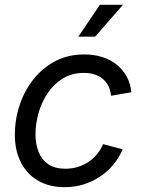

<svg xmlns="http://www.w3.org/2000/svg" viewBox="-20 -776 601 808"><path d="M252.9 11.7Q187.5 11.7 140.4 -15.6Q93.3 -43 67.9 -92.8Q42.5 -142.6 42.5 -209Q42.5 -272.9 62.5 -333.3Q82.5 -393.6 120.6 -441.9Q158.7 -490.2 212.6 -518.6Q266.6 -546.9 334.5 -546.9Q376 -546.9 410.6 -535.9Q445.3 -524.9 471.2 -503.9Q497.1 -482.9 513.2 -453.6Q529.3 -424.3 532.7 -387.7L447.3 -373Q445.3 -394.5 437 -412.1Q428.7 -429.7 414.3 -442.4Q399.9 -455.1 379.6 -462.2Q359.4 -469.2 332.5 -469.2Q283.2 -469.2 245.4 -446.3Q207.5 -423.3 181.6 -385.5Q155.8 -347.7 142.6 -301.8Q129.4 -255.9 129.4 -210.4Q129.4 -168.9 142.6 -136.2Q155.8 -103.5 183.6 -84.7Q211.4 -65.9 254.9 -65.9Q283.2 -65.9 308.1 -73.7Q333 -81.5 353.5 -95.5Q374 -109.4 389.2 -128.2Q404.3 -147 414.1 -169.4L496.1 -147.5Q480.5 -110.8 455.6 -81.5Q430.7 -52.2 398.9 -31.5Q367.2 -10.7 330.1 0.5Q293 11.7 252.9 11.7ZM309.6 -621.6 400.4 -755.9H497.6L380.4 -621.6Z"/></svg>

Font: Inter 18pt
Style: Italic
Weight: 400
Italic angle: -9.3988°
Designer: Rasmus Andersson
Foundry: rsms
Version: Version 4.001;git-66647c0bb